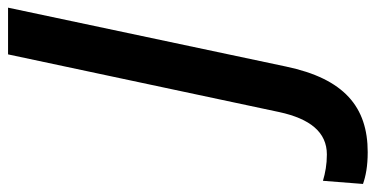

<svg xmlns="http://www.w3.org/2000/svg" viewBox="-408 -500 956 489"><g transform="rotate(-90 70.5 -256.0)"><path d="M-73 202C42 202 114 142 145 -6L295 -714H176L29 -23C12 55 -22 98 -79 98C-104 98 -126 94 -146 88L-154 190C-134 197 -109 202 -73 202Z"/></g></svg>

Font: Noto Sans SemiCondensed SemiBold
Style: Italic
Weight: 600
Width: 4
Italic angle: -12°
Designer: Monotype Design Team
Foundry: Monotype Imaging Inc.
Version: Version 2.013